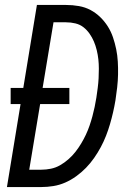

<svg xmlns="http://www.w3.org/2000/svg" viewBox="-20 -755 540 775"><path d="M8 0 63 -335H23V-400H74L129 -735H246Q273 -735 298.5 -730.5Q324 -726 345.5 -714.5Q367 -703 384.5 -686Q402 -669 415 -648.5Q428 -628 436 -604.5Q444 -581 449 -556.5Q454 -532 455.5 -506.5Q457 -481 456.5 -455Q456 -429 453 -402.5Q450 -376 446 -350Q442 -326 436.5 -302Q431 -278 424 -254Q417 -230 408 -207Q399 -184 387 -161.5Q375 -139 360 -117.5Q345 -96 327 -77.5Q309 -59 287.5 -43.5Q266 -28 243 -18Q220 -8 195.5 -4Q171 0 147 0ZM98 -70H147Q166 -70 185.5 -74Q205 -78 222.5 -88Q240 -98 256 -112Q272 -126 284.5 -142Q297 -158 307.5 -175.5Q318 -193 326.5 -211Q335 -229 341.5 -248Q348 -267 353 -285.5Q358 -304 362 -323Q366 -342 369 -361Q372 -381 374.5 -400.5Q377 -420 378 -439Q379 -458 379 -477.5Q379 -497 377 -515.5Q375 -534 370.5 -552.5Q366 -571 359 -587.5Q352 -604 341.5 -619Q331 -634 317 -645Q303 -656 284.5 -660.5Q266 -665 246 -665H196L152 -400H260V-335H142Z"/></svg>

Font: Iosevka SS04 Oblique
Style: Regular
Weight: 400
Italic angle: -9°
Monospace: yes
Designer: Belleve Invis
Foundry: Belleve Invis
Version: Version 19.0.0; ttfautohint (v1.8.4)